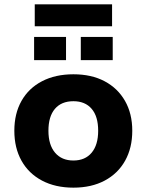

<svg xmlns="http://www.w3.org/2000/svg" viewBox="-20 -853 675 884"><path d="M318 11Q235 11 173.5 -21.5Q112 -54 79 -113Q46 -172 46 -251Q46 -330 79 -388.5Q112 -447 173.5 -479Q235 -511 318 -511Q401 -511 461.5 -479Q522 -447 555.5 -388.5Q589 -330 589 -251Q589 -172 556 -113Q523 -54 462 -21.5Q401 11 318 11ZM318 -114Q372 -114 402 -150Q432 -186 432 -251Q432 -317 402 -352Q372 -387 318 -387Q263 -387 233 -352Q203 -317 203 -251Q203 -186 233.5 -150Q264 -114 318 -114ZM140 -732V-833H496V-732ZM137 -576V-683H284V-576ZM352 -576V-683H499V-576Z"/></svg>

Font: Nunito Sans 8pt ExtraBold
Style: Regular
Weight: 800
Version: Version 3.101;gftools[0.9.27]